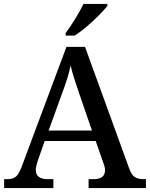

<svg xmlns="http://www.w3.org/2000/svg" viewBox="-20 -951 758 971"><path d="M1 0V-45H18Q47 -45 62.5 -59.5Q78 -74 95 -122L316 -714H410L633 -100Q644 -68 660.5 -56.5Q677 -45 706 -45H718V0H428V-45H454Q511 -45 511 -90Q511 -100 508.5 -109.5Q506 -119 502 -129L464 -238H206L171 -138Q167 -126 164 -113.5Q161 -101 161 -91Q161 -45 222 -45H250V0ZM226 -291H445L384 -468Q370 -510 357.5 -547.5Q345 -585 337 -620Q330 -585 319.5 -552Q309 -519 293 -476ZM312 -784Q334 -813 360 -855Q386 -897 402 -931H523V-921Q510 -904 481.5 -875Q453 -846 419.5 -817.5Q386 -789 358 -771H312Z"/></svg>

Font: Noto Serif Sinhala Medium
Style: Regular
Weight: 500
Designer: Jelle Bosma - Monotype Design Team
Foundry: Monotype Imaging Inc.
Version: Version 2.007; ttfautohint (v1.8.4.7-5d5b)